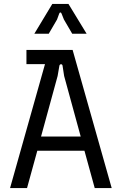

<svg xmlns="http://www.w3.org/2000/svg" viewBox="-20 -953 607 973"><path d="M31 0H117L169 -189H408L460 0H546L348 -700H114V-628H208ZM154 -782H227L269 -854L280 -884C283 -892 289 -892 292 -884L304 -854L346 -782H419L327 -933H245ZM188 -261 272 -568 281 -620C283 -630 296 -630 297 -620L305 -568L389 -261Z"/></svg>

Font: Finlandica
Style: Regular
Weight: 400
Designer: Niklas Ekholm, Juho Hiilivirta, Jaakko Suomalainen
Foundry: Helsinki Type Studio
Version: Version 2.000;Glyphs 3.2 (3202)